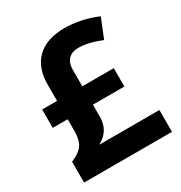

<svg xmlns="http://www.w3.org/2000/svg" viewBox="-170 -846 912 968"><g transform="rotate(-30 286.0 -362.0)"><path d="M341.8 -724.1C205.6 -724.1 127.9 -650.9 127.9 -520V-424.8H41V-317.9H127.9V-247.1C127.9 -214.4 121.6 -189 109.4 -170.4C96.7 -151.9 73.7 -135.3 40 -121.1V0H551.8V-127H201.2C250.5 -152.3 274.9 -192.9 274.9 -248V-317.9H458V-424.8H274.9V-519C274.9 -573.2 303.2 -603 354 -603C391.6 -603 435.5 -592.8 486.8 -571.8L532.2 -684.1C468.8 -710.9 405.3 -724.1 341.8 -724.1Z"/></g></svg>

Font: Noto Reveo Sans
Style: Bold
Weight: 700
Designer: Monotype Design team
Foundry: Monotype Imaging Inc.
Version: Version 1.04